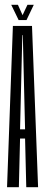

<svg xmlns="http://www.w3.org/2000/svg" viewBox="-20 -784 192 804"><path d="M9.5 0H59L64 -204H85L90 0H139.5L114 -675.5H34ZM64 -242.5 73.5 -637H75.5L85 -242.5ZM58 -700H91L121.5 -764H95L74.5 -720.5L55 -764H27Z"/></svg>

Font: Anybody UltraCondensed Light
Style: Regular
Weight: 300
Width: 1
Version: Version 1.113;gftools[0.9.25]